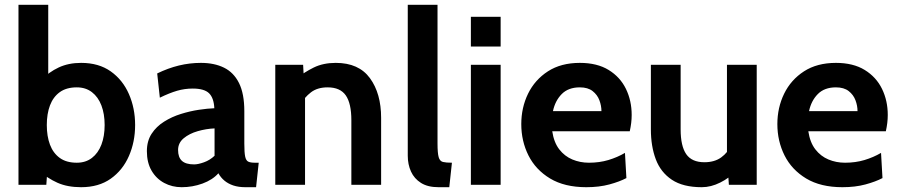

<svg xmlns="http://www.w3.org/2000/svg" viewBox="-20 -770 3746 800"><path d="M318 10Q261 10 219.5 -8.5Q178 -27 142 -59L179 -85L173 0H57V-750H181V-417L151 -436Q184 -470 224.8 -489Q265.5 -508 318 -508Q391.5 -508 441.5 -472.5Q491.5 -437 517.2 -378Q543 -319 543 -249Q543 -179 517.2 -120Q491.5 -61 441.5 -25.5Q391.5 10 318 10ZM300 -92Q337 -92 363 -112Q389 -132 402.5 -167.2Q416 -202.5 416 -249Q416 -295.5 402.5 -330.8Q389 -366 363 -386Q337 -406 300 -406Q256.5 -406 229 -386Q201.5 -366 188.2 -330.8Q175 -295.5 175 -249Q175 -202.5 188.2 -167.2Q201.5 -132 229 -112Q256.5 -92 300 -92Z M737 10Q697 10 664 -7.8Q631 -25.5 611.5 -59Q592 -92.5 592 -140Q592 -182.5 611.8 -212.8Q631.5 -243 663.8 -263.2Q696 -283.5 733.8 -295.2Q771.5 -307 808.2 -312.5Q845 -318 873 -319Q871 -362 851 -381.5Q831 -401 783 -401Q749.5 -401 717.8 -391.8Q686 -382.5 646 -363L635 -464Q680 -486 725.2 -497Q770.5 -508 817 -508Q873 -508 913.5 -488Q954 -468 976 -423.8Q998 -379.5 998 -307V-172Q998 -134.5 1001.5 -117.8Q1005 -101 1014.5 -96.5Q1024 -92 1042 -92H1058L1047 10H1002Q974 10 952.2 2.8Q930.5 -4.5 915 -17.5Q899.5 -30.5 890 -48Q865.5 -20.5 823.8 -5.2Q782 10 737 10ZM789 -85Q805.5 -85 830 -93.8Q854.5 -102.5 874 -121V-235Q839 -233.5 804 -223.5Q769 -213.5 745.5 -194Q722 -174.5 722 -145Q722 -114.5 738 -99.8Q754 -85 789 -85Z M1127 0V-500H1243L1248 -407L1219 -445Q1247.5 -469 1287 -488.5Q1326.5 -508 1379 -508Q1475 -508 1521.5 -444.2Q1568 -380.5 1568 -279V0H1444V-269Q1444 -339 1420.8 -372.5Q1397.5 -406 1345 -406Q1302.5 -406 1275.5 -385.2Q1248.5 -364.5 1228 -330L1251 -391V0Z M1807 10Q1762.5 10 1734.2 -7.8Q1706 -25.5 1692.5 -55.2Q1679 -85 1679 -121V-750H1803V-172Q1803 -132 1807.8 -115.2Q1812.5 -98.5 1825.5 -95.2Q1838.5 -92 1863 -92L1852 10Z M1942 0V-500H2066V0ZM1942 -576V-700H2066V-576Z M2423 10Q2332.5 10 2272.2 -26.2Q2212 -62.5 2182 -122.2Q2152 -182 2152 -253Q2152 -321.5 2180.2 -379.5Q2208.5 -437.5 2263 -472.8Q2317.5 -508 2396 -508Q2468 -508 2516 -478.5Q2564 -449 2588 -399.8Q2612 -350.5 2612 -291Q2612 -274.5 2610 -257.8Q2608 -241 2604 -223H2281Q2288 -176.5 2310.2 -147.8Q2332.5 -119 2364.8 -105.5Q2397 -92 2434 -92Q2477.5 -92 2515 -103.2Q2552.5 -114.5 2584 -133L2590 -28Q2561.5 -13 2519 -1.5Q2476.5 10 2423 10ZM2284 -307H2486Q2486 -329.5 2477.5 -352.2Q2469 -375 2449.2 -390.5Q2429.5 -406 2396 -406Q2348 -406 2320.5 -378Q2293 -350 2284 -307Z M2904 10Q2826 10 2779.5 -21Q2733 -52 2712.5 -106.2Q2692 -160.5 2692 -231V-500H2816V-231Q2816 -161.5 2839.2 -127.8Q2862.5 -94 2915 -94Q2957 -94 2984.8 -114Q3012.5 -134 3031 -170L3009 -107V-500H3133V0H3017L3011 -87L3038 -52Q3020 -29 2981.2 -9.5Q2942.5 10 2904 10Z M3490 10Q3399.5 10 3339.2 -26.2Q3279 -62.5 3249 -122.2Q3219 -182 3219 -253Q3219 -321.5 3247.2 -379.5Q3275.5 -437.5 3330 -472.8Q3384.5 -508 3463 -508Q3535 -508 3583 -478.5Q3631 -449 3655 -399.8Q3679 -350.5 3679 -291Q3679 -274.5 3677 -257.8Q3675 -241 3671 -223H3348Q3355 -176.5 3377.2 -147.8Q3399.5 -119 3431.8 -105.5Q3464 -92 3501 -92Q3544.5 -92 3582 -103.2Q3619.5 -114.5 3651 -133L3657 -28Q3628.5 -13 3586 -1.5Q3543.5 10 3490 10ZM3351 -307H3553Q3553 -329.5 3544.5 -352.2Q3536 -375 3516.2 -390.5Q3496.5 -406 3463 -406Q3415 -406 3387.5 -378Q3360 -350 3351 -307Z"/></svg>

Font: Cabin Resolve
Style: Bold-Resolve
Weight: 700
Designer: Pablo Impallari
Foundry: Pablo Impallari. http://www.impallari.com Igino Marini. http://www.ikern.com
Version: Version 3.001